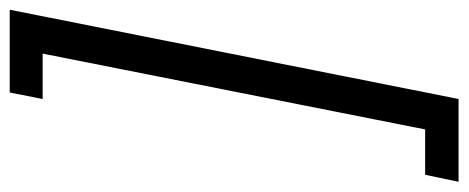

<svg xmlns="http://www.w3.org/2000/svg" viewBox="-316 -542 940 385"><g transform="rotate(-90 153.5 -350.0)"><path d="M326 -800 147 100H-19L-5 33H86L238 -734H147L160 -800Z"/></g></svg>

Font: Albert Sans
Style: Italic
Weight: 400
Italic angle: -11.25°
Designer: Andreas Rasmussen
Foundry: a.Foundry
Version: Version 1.025